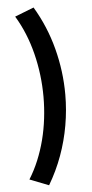

<svg xmlns="http://www.w3.org/2000/svg" viewBox="-61 -840 472 990"><g transform="rotate(-5 175.0 -345.0)"><path d="M152 115 53.5 76.5Q81 32.5 101.5 -17Q122 -66.5 135.8 -120Q149.5 -173.5 156.2 -229.5Q163 -285.5 163 -342Q163 -456.5 135.5 -566.5Q108 -676.5 53.5 -766.5L152 -805Q214.5 -700 245.2 -582.2Q276 -464.5 276 -344Q276 -264 262.2 -185Q248.5 -106 221 -30.5Q193.5 45 152 115Z"/></g></svg>

Font: Geologica Cursive Medium
Style: Regular
Weight: 500
Designer: Sindre Bremnes, Frode Helland
Foundry: Monokrom Skriftforlag AS
Version: Version 1.010;gftools[0.9.28]